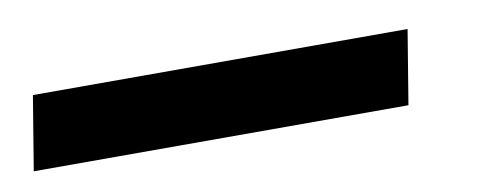

<svg xmlns="http://www.w3.org/2000/svg" viewBox="-67 -66 552 217"><g transform="rotate(-10 209.0 42.5)"><path d="M-40 85 -26 0H404L390 85Z"/></g></svg>

Font: Nunito Sans 7pt SemiCondensed
Style: Bold Italic
Weight: 700
Width: 4
Italic angle: -9°
Designer: Vernon Adams
Foundry: Vernon Adams
Version: Version 3.101;gftools[0.9.27]